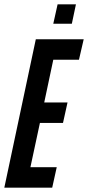

<svg xmlns="http://www.w3.org/2000/svg" viewBox="-29 -870 408 890"><path d="M-9 0 137 -688H359L337 -593H218L176 -395H284L263 -300H156L112 -95H234L213 0ZM218 -760 238 -850H323L304 -760Z"/></svg>

Font: Saira UltraCondensed
Style: Bold Italic
Weight: 700
Width: 1
Italic angle: -12°
Designer: Hector Gatti with collaboration of the Omnibus-Type team
Foundry: Omnibus-Type
Version: Version 1.101